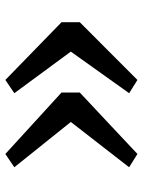

<svg xmlns="http://www.w3.org/2000/svg" viewBox="73 -664 539 725"><g transform="rotate(90 342.5 -301.5)"><path d="M281.9 -550.9 331.9 -519.6 174.9 -299.4 331.9 -86.1 281.9 -52.2 63.9 -264.3V-333.3ZM561.4 -550.9 611.6 -519.6 440.5 -299.4 611.6 -86.1 561.4 -52.2 329.4 -264.3V-333.3Z"/></g></svg>

Font: Merriweather 7pt Light
Style: Regular
Weight: 300
Designer: Eben Sorkin
Foundry: Eben Sorkin
Version: Version 2.200;gftools[0.9.31]